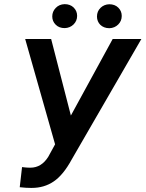

<svg xmlns="http://www.w3.org/2000/svg" viewBox="-20 -900 706 931"><path d="M293.5 -879.9C275.4 -879.4 261.2 -873 250 -861.3C238.8 -849.6 233.4 -835.9 233.4 -820.3C233.4 -804.7 238.8 -791.5 250 -780.3C261.2 -769 275.9 -763.7 293.9 -763.7C311 -764.2 325.7 -770.5 336.9 -781.7C348.1 -793 354 -806.6 354 -823.2C354 -839.4 348.1 -852.5 336.9 -863.8C325.7 -874.5 311 -879.9 293.5 -879.9ZM450.2 -819.8C450.2 -788.1 473.6 -763.2 510.3 -763.2C527.3 -763.7 542 -770 553.2 -781.2C564.5 -792.5 570.3 -806.2 570.3 -822.8C570.3 -838.4 564.9 -851.6 553.7 -862.8C542.5 -874 527.8 -879.4 509.8 -879.4C493.2 -878.9 479 -873 467.8 -862.3C456.1 -851.1 450.2 -836.9 450.2 -819.8ZM228 -710.9H102.1L247.1 -200.2L213.9 -139.6C191.9 -104.5 163.1 -86.9 127.4 -86.9C126 -86.9 125 -86.9 123.5 -86.9C113.8 -86.9 101.6 -87.9 86.9 -89.8L75.7 7.8C96.7 10.3 115.2 11.2 130.4 11.2C131.8 11.2 132.8 11.2 133.8 11.2C173.8 11.2 209.5 1 240.2 -20C271.5 -41 300.8 -77.1 328.1 -127.4L665.5 -710.9H526.4L323.7 -339.8Z"/></svg>

Font: Roboto Medium
Style: Italic
Weight: 500
Italic angle: -12°
Designer: Google
Version: Version 2.137; 2017